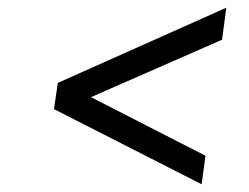

<svg xmlns="http://www.w3.org/2000/svg" viewBox="-20 -517 647 498"><path d="M503 -39 513 -113 216 -265 556 -414 567 -497 130 -302 120 -234Z"/></svg>

Font: Mluvka
Style: Italic
Weight: 400
Italic angle: -8°
Designer: Modified by Jiří Krblich, Original typeface by Gumpita Rahayu
Foundry: Gumpita Rahayu & Jiří Krblich
Version: Version 2.000;Glyphs 3.1.1 (3134)